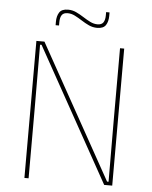

<svg xmlns="http://www.w3.org/2000/svg" viewBox="-55 -846 705 892"><g transform="rotate(5 297.0 -400.0)"><path d="M92.5 -639H130L476.5 -16.5H483.5L482.5 -305.5V-639H502V0H464.5L118 -623H111L112 -313V0H92.5ZM368 -724Q347.5 -724 329.2 -732.5Q311 -741 294 -752Q277 -763 260.2 -771.5Q243.5 -780 226 -780Q207 -780 199 -768.5Q191 -757 191 -735V-719.5H175V-735.5Q175 -762 186 -779.2Q197 -796.5 226.5 -796.5Q247 -796.5 265 -788Q283 -779.5 300 -768.5Q317 -757.5 334 -749Q351 -740.5 368.5 -740.5Q387.5 -740.5 395.5 -752.2Q403.5 -764 403.5 -785.5V-800.5H419.5V-784.5Q419.5 -758.5 408.5 -741.2Q397.5 -724 368 -724Z"/></g></svg>

Font: Anek Devanagari Thin
Style: Regular
Weight: 250
Designer: Kailash Malviya (Devanagari) & Yesha Goshar (Latin)
Foundry: Ek Type
Version: Version 1.003